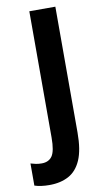

<svg xmlns="http://www.w3.org/2000/svg" viewBox="-162 -760 547 1017"><g transform="rotate(-10 111.5 -251.5)"><path d="M19 211Q-28 211 -61 200V81Q-48 85 -33.5 88Q-19 91 -2 91Q36 91 54.5 64.5Q73 38 73 -35V-714H213V-37Q213 56 189.5 110Q166 164 122.5 187.5Q79 211 19 211Z"/></g></svg>

Font: Noto Sans Thai Cond
Style: Bold
Weight: 700
Width: 3
Designer: Monotype Design Team
Foundry: Monotype Imaging Inc.
Version: Version 2.002; ttfautohint (v1.8.4.7-5d5b)